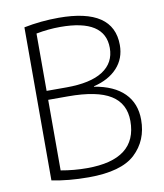

<svg xmlns="http://www.w3.org/2000/svg" viewBox="-84 -809 756 887"><g transform="rotate(-10 294.0 -365.0)"><path d="M251 -697Q195 -697 138 -686V-417H231Q344 -417 402 -454.5Q460 -492 460 -562Q460 -697 251 -697ZM545 -210Q545 -113 479.5 -51.5Q414 10 261 10Q165 10 88 -6V-724Q168 -740 251 -740Q508 -740 508 -567Q508 -504 468 -460.5Q428 -417 357 -400V-398Q449 -383 497 -335Q545 -287 545 -210ZM495 -213Q495 -295 431 -335Q367 -375 231 -375H138V-44Q199 -33 261 -33Q495 -33 495 -213Z"/></g></svg>

Font: M PLUS 1p Light
Style: Regular
Weight: 300
Version: Version 1.061